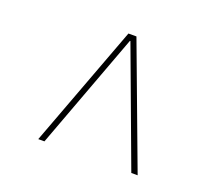

<svg xmlns="http://www.w3.org/2000/svg" viewBox="-121 -908 1242 1082"><g transform="rotate(20 500.0 -366.5)"><path d="M239 0H202L476 -733H524L798 0H760L501 -697H498Z"/></g></svg>

Font: IBM Plex Sans JP ExtraLight
Style: Regular
Weight: 200
Designer: Mike Abbink; Paul van der Laan; Pieter van Rosmalen; Wujin Sim; Yejin Wi; Jinhee Kim; Boomi Park; Yona Kim; Kichan Ma
Foundry: Sandoll Inc.
Version: Version 1.001